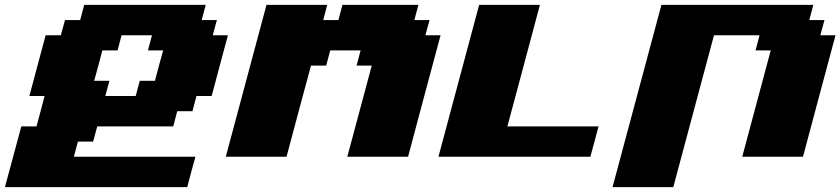

<svg xmlns="http://www.w3.org/2000/svg" viewBox="-54 -645 3457 790"><path d="M-33.7 125H716.3Q721.7 104 732.9 62.5Q744.1 21 750 0H250L266.6 -62.5H329.1L346.2 -125H658.7L675.3 -187.5H737.8L754.4 -250H816.9Q828.1 -292 850.3 -375.2Q872.6 -458.5 883.8 -500H821.3L838.4 -562.5H775.9L792.5 -625H292.5L275.9 -562.5H213.4L196.3 -500H133.8Q122.6 -458 100.3 -375Q78.1 -292 66.9 -250H129.4Q124 -229 113 -187.3Q102.1 -145.5 96.2 -125H33.7Q22.5 -83.5 0 0Q-22.5 83.5 -33.7 125ZM504.4 -250H379.4L396 -312.5H333.5Q339.4 -333 350.6 -375Q361.8 -417 367.2 -437.5H429.7L446.3 -500H571.3L554.7 -437.5H617.2Q611.3 -417 600.1 -375Q588.9 -333 583.5 -312.5H521Z M1375 0H1625Q1647 -83 1691.7 -250Q1736.3 -417 1758.8 -500H1696.3L1713.4 -562.5H1650.9L1667.5 -625H1355L1338.4 -562.5H1275.9L1292.5 -625H1042.5Q1014.6 -520.5 958.7 -312.3Q902.8 -104 875 0H1125Q1141.6 -62.5 1175 -187.5Q1208.5 -312.5 1225.6 -375H1288.1L1304.7 -437.5H1429.7L1413.1 -375H1475.6Q1459 -312.5 1425.3 -187.5Q1391.6 -62.5 1375 0Z M1750 0H2375Q2380.9 -21 2392.1 -62.5Q2403.3 -104 2408.7 -125H2033.7Q2056.2 -208.5 2100.8 -375.2Q2145.5 -542 2167.5 -625H1917.5Q1889.6 -520.5 1833.7 -312.3Q1777.8 -104 1750 0Z M2466.3 125H2716.3Q2744.1 20.5 2800 -187.5Q2856 -395.5 2883.8 -500H3071.3L3054.7 -437.5H3117.2L3000 0H3250Q3272 -83 3316.7 -250Q3361.3 -417 3383.8 -500H3321.3L3338.4 -562.5H3275.9L3292.5 -625H2667.5Q2633.8 -500 2566.9 -250Q2500 0 2466.3 125Z"/></svg>

Font: Faithful 32x
Style: BoldOblique
Weight: 400
Foundry: Faithful Resource Pack
Version: Version 1.0; January 27, 2023